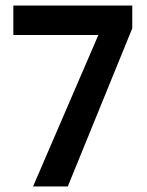

<svg xmlns="http://www.w3.org/2000/svg" viewBox="-20 -764 530 691"><path d="M99 -93 334 -638H28V-744H456V-662L224 -93Z"/></svg>

Font: Noto Sans Telugu UI Condensed SemiBold
Style: Regular
Weight: 600
Width: 3
Designer: Jelle Bosma - Monotype Design Team
Foundry: Monotype Imaging Inc.
Version: Version 2.005